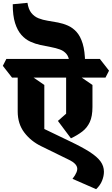

<svg xmlns="http://www.w3.org/2000/svg" viewBox="-85 -1086 790 1356"><path d="M594 250 427 177Q467 126 459.5 96.5Q452 67 405 44L207 -53Q134 -88 87 -149.5Q40 -211 40 -299V-598L108 -568L228 -486V-175L411 -87Q497 -46 549 -12.5Q601 21 625 54Q649 87 649 127Q649 158 635.5 191Q622 224 594 250ZM416 -109 324 -232 382 -283V-599L448 -568L568 -486V-331Q568 -264 549 -223.5Q530 -183 496 -157Q462 -131 416 -109ZM0 -538 -65 -621 -40 -670H620L685 -587L660 -538ZM405 -642Q403 -682 385 -704Q367 -726 338.5 -736.5Q310 -747 274.5 -753.5Q239 -760 201.5 -768Q164 -776 129 -792Q94 -808 66 -839.5Q38 -871 21.5 -923Q5 -975 5 -1056L109 -1066Q116 -1020 136.5 -994.5Q157 -969 187 -957Q217 -945 252.5 -939.5Q288 -934 324.5 -927Q361 -920 395 -905Q429 -890 456 -860Q483 -830 499 -777.5Q515 -725 516 -642Z"/></svg>

Font: Eczar ExtraBold
Style: Regular
Weight: 800
Designer: Vaibhav Singh
Foundry: Rosetta Type Foundry
Version: Version 2.000